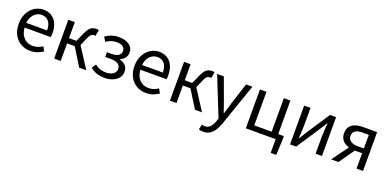

<svg xmlns="http://www.w3.org/2000/svg" viewBox="-8 -1424 5077 2525"><g transform="rotate(20 2530.0 -161.5)"><path d="M311.7 13.4Q239.5 13.4 180.4 -20.6Q121.3 -54.6 86.4 -118.2Q51.6 -181.9 51.6 -271Q51.6 -337.5 71.6 -390.1Q91.7 -442.7 126.5 -480.1Q161.4 -517.6 205 -537.2Q248.6 -556.8 295.4 -556.8Q364.6 -556.8 412.8 -525.7Q461 -494.5 486.4 -437.1Q511.9 -379.7 511.9 -301.7Q511.9 -287.4 510.9 -274.1Q510 -260.7 507.6 -249.7H141.9Q145 -192.4 168.3 -149.8Q191.7 -107.2 231.1 -83.5Q270.4 -59.8 322.3 -59.8Q361.8 -59.8 394.5 -71.2Q427.1 -82.7 457.5 -103.1L490.3 -42.5Q454.8 -19.4 411 -3Q367.2 13.4 311.7 13.4ZM140.7 -315.5H431.7Q431.7 -397.1 396.2 -440.3Q360.8 -483.6 296.5 -483.6Q258.5 -483.6 225.1 -463.9Q191.7 -444.3 169.2 -406.9Q146.7 -369.6 140.7 -315.5Z M646.1 0V-543.4H737.5V-319.1H841.6L896.1 -440.8Q918.2 -490.4 939.4 -515Q960.5 -539.6 984.6 -548.2Q1008.8 -556.8 1038 -556.8Q1047.3 -556.8 1056 -555.6Q1064.6 -554.4 1070.3 -551.2L1054.3 -464.9Q1049.9 -466.9 1046 -467.5Q1042 -468.1 1036 -468.1Q1022 -468.1 1009.4 -463.2Q996.8 -458.2 984.2 -442.5Q971.7 -426.7 957.7 -393.5L911.1 -285.2L1095.4 0H996L844.2 -245.3H737.5V0Z M1356.5 13.4Q1300.3 13.4 1249.7 -1.6Q1199 -16.7 1151 -55.4L1191.1 -114.4Q1228.1 -84.1 1268.1 -71.9Q1308.1 -59.8 1348.9 -59.8Q1386.8 -59.8 1417.4 -71.7Q1448.1 -83.5 1466.2 -105.4Q1484.4 -127.2 1484.4 -157.8Q1484.4 -204.3 1448.3 -227Q1412.1 -249.7 1345.5 -249.7H1270V-315.5H1332.8Q1398.1 -315.5 1430.6 -338.6Q1463.2 -361.8 1463.2 -401.4Q1463.2 -442.7 1431.7 -463.2Q1400.2 -483.6 1350.4 -483.6Q1302.9 -483.6 1269 -471.3Q1235.2 -459.1 1202.2 -436L1164.6 -496.3Q1203.1 -524.3 1249.4 -540.5Q1295.7 -556.8 1355.1 -556.8Q1408 -556.8 1452.7 -540.8Q1497.5 -524.8 1524.5 -492.5Q1551.6 -460.1 1551.6 -410.5Q1551.6 -371 1528.5 -338.4Q1505.4 -305.9 1461.6 -289.4V-284.4Q1509.8 -272.6 1542.6 -240.2Q1575.5 -207.8 1575.5 -149.6Q1575.5 -112.1 1557.7 -81.9Q1540 -51.8 1509.4 -30.7Q1478.8 -9.6 1439.5 1.9Q1400.2 13.4 1356.5 13.4Z M1931.7 13.4Q1859.5 13.4 1800.4 -20.6Q1741.3 -54.6 1706.4 -118.2Q1671.6 -181.9 1671.6 -271Q1671.6 -337.5 1691.6 -390.1Q1711.7 -442.7 1746.5 -480.1Q1781.4 -517.6 1825 -537.2Q1868.6 -556.8 1915.4 -556.8Q1984.6 -556.8 2032.8 -525.7Q2081 -494.5 2106.4 -437.1Q2131.9 -379.7 2131.9 -301.7Q2131.9 -287.4 2130.9 -274.1Q2130 -260.7 2127.6 -249.7H1761.9Q1765 -192.4 1788.3 -149.8Q1811.7 -107.2 1851.1 -83.5Q1890.4 -59.8 1942.3 -59.8Q1981.8 -59.8 2014.5 -71.2Q2047.1 -82.7 2077.5 -103.1L2110.3 -42.5Q2074.8 -19.4 2031 -3Q1987.2 13.4 1931.7 13.4ZM1760.7 -315.5H2051.7Q2051.7 -397.1 2016.2 -440.3Q1980.8 -483.6 1916.5 -483.6Q1878.5 -483.6 1845.1 -463.9Q1811.7 -444.3 1789.2 -406.9Q1766.7 -369.6 1760.7 -315.5Z M2266.1 0V-543.4H2357.5V-319.1H2461.6L2516.1 -440.8Q2538.2 -490.4 2559.4 -515Q2580.5 -539.6 2604.6 -548.2Q2628.8 -556.8 2658 -556.8Q2667.3 -556.8 2676 -555.6Q2684.6 -554.4 2690.3 -551.2L2674.3 -464.9Q2669.9 -466.9 2666 -467.5Q2662 -468.1 2656 -468.1Q2642 -468.1 2629.4 -463.2Q2616.8 -458.2 2604.2 -442.5Q2591.7 -426.7 2577.7 -393.5L2531.1 -285.2L2715.4 0H2616L2464.2 -245.3H2357.5V0Z M2815.9 234.2Q2797.1 234.2 2781.1 231.2Q2765.2 228.2 2752 223.2L2770 150.5Q2778 153.3 2789.2 156Q2800.5 158.7 2811.7 158.7Q2858.2 158.7 2887.5 125.4Q2916.8 92 2934.1 41.9L2946.4 0.7L2728.4 -543.4H2822.6L2933.4 -241.5Q2946.4 -205.6 2959.7 -165.9Q2973.1 -126.2 2986.5 -88.4H2991.5Q3002.6 -125.8 3014.2 -165.5Q3025.8 -205.2 3036.5 -241.5L3134.2 -543.4H3223L3018.5 45.5Q3000 99 2973.1 141.7Q2946.2 184.4 2908.4 209.3Q2870.5 234.2 2815.9 234.2Z M3745.9 192.1V0H3328.1V-543.4H3419.5V-74.3H3663V-543.4H3754.3V-74.3H3833.1V-16.5L3823.9 192.1Z M3947.1 0V-543.4H4036.2V-316.1Q4036.2 -273.5 4033.3 -220.9Q4030.4 -168.3 4027.3 -115.7H4031.5Q4047.3 -141.1 4067.8 -174.2Q4088.4 -207.3 4103.2 -232.3L4308.7 -543.4H4393.8V0H4304.8V-226.7Q4304.8 -269.9 4308.2 -322.5Q4311.5 -375.1 4314.7 -427.7H4310.1Q4294.9 -402.7 4274.2 -369.2Q4253.6 -335.7 4237.8 -311.1L4031.9 0Z M4877.4 0V-215.2H4776.7Q4736.6 -215.2 4698.5 -224.4Q4660.4 -233.7 4630.1 -253.9Q4599.8 -274 4582 -305.7Q4564.1 -337.4 4564.1 -382.3Q4564.1 -442.1 4591.9 -477.4Q4619.6 -512.7 4667.7 -528Q4715.8 -543.4 4776.3 -543.4H4968.2V0ZM4792.2 -281.5H4877.4V-472.5H4792.2Q4727.9 -472.5 4691.4 -450.6Q4655 -428.6 4655 -380.3Q4655 -332.9 4691.4 -307.2Q4727.9 -281.5 4792.2 -281.5ZM4522 0 4713.4 -261.6 4789.3 -234.9 4624.8 0Z"/></g></svg>

Font: Noto Sans TC
Style: Regular
Weight: 100
Designer: Ryoko NISHIZUKA 西塚涼子 (kana, bopomofo & ideographs); Paul D. Hunt (Latin, Greek & Cyrillic); Sandoll Communications 산돌커뮤니
Foundry: Adobe
Version: Version 2.004;hotconv 1.0.118;makeotfexe 2.5.65603